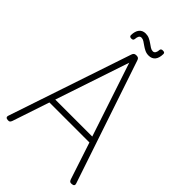

<svg xmlns="http://www.w3.org/2000/svg" viewBox="-456 -1825 2012 2012"><g transform="rotate(45 550.0 -819.5)"><path d="M75 13Q55 12 48 2Q41 -8 47 -24L505 -1388Q511 -1406 521 -1413Q531 -1420 550 -1420Q568 -1420 578 -1413Q588 -1406 593 -1388L1052 -24Q1058 -8 1050.5 2Q1043 12 1022 13Q1004 15 995.5 8Q987 1 981 -16L846 -426H253L116 -16Q110 1 101.5 8Q93 15 75 13ZM275 -491H823L550 -1312ZM386 -1506Q358 -1506 358 -1530Q359 -1588 384.5 -1619.5Q410 -1651 456 -1651Q487 -1651 512.5 -1639Q538 -1627 559.5 -1611.5Q581 -1596 600.5 -1583.5Q620 -1571 640 -1571Q659 -1571 669 -1588Q679 -1605 680 -1633Q683 -1652 709 -1652Q726 -1652 732.5 -1646.5Q739 -1641 739 -1628Q738 -1569 712.5 -1538.5Q687 -1508 640 -1508Q609 -1508 583 -1520.5Q557 -1533 535.5 -1548.5Q514 -1564 494.5 -1576.5Q475 -1589 456 -1589Q437 -1589 427.5 -1574Q418 -1559 416 -1530Q415 -1518 408 -1512Q401 -1506 386 -1506Z"/></g></svg>

Font: Playwrite BE WAL Light
Style: Regular
Weight: 300
Version: Version 1.002